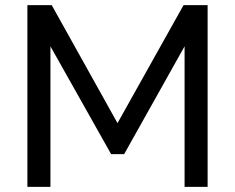

<svg xmlns="http://www.w3.org/2000/svg" viewBox="-20 -730 918 750"><path d="M791 0V-710H697L439 -249L182 -710H87V0H177V-549L414 -128H465L701 -549V0Z"/></svg>

Font: Raleway Med
Style: Regular
Weight: 500
Designer: Matt McInerney, Pablo Impallari, Rodrigo Fuenzalida
Foundry: Matt McInerney, Pablo Impallari, Rodrigo Fuenzalida
Version: Version 3.00 July 28, 2015